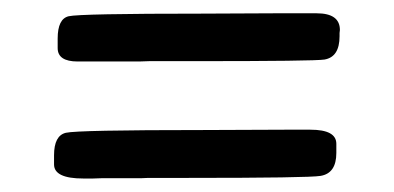

<svg xmlns="http://www.w3.org/2000/svg" viewBox="-20 -430 587 286"><path d="M451.7 -410.2Q486.3 -410.2 486.3 -385.3L485.8 -380.9V-376Q485.8 -345.2 463.4 -341.3Q448.7 -338.9 270 -338.9H202.1L187.5 -338.4H95.7Q65.9 -338.4 65.9 -358.4V-372.6Q65.9 -401.9 82.3 -405.8Q98.6 -409.7 281.7 -409.7L388.7 -410.2ZM481 -215.8V-202.1Q481 -171.9 457.5 -168Q439.9 -165 259.8 -165H201.2L191.4 -164.6H133.3L118.7 -164.1H104Q60.5 -164.1 60.5 -185.1V-198.7Q60.5 -228 78.1 -232.2Q95.7 -236.3 281.7 -236.3L403.8 -236.8H442.4Q481 -236.8 481 -215.8Z"/></svg>

Font: Averia Gruesa Libre
Style: Regular
Weight: 500
Italic angle: -1.70001°
Version: Version 1.001